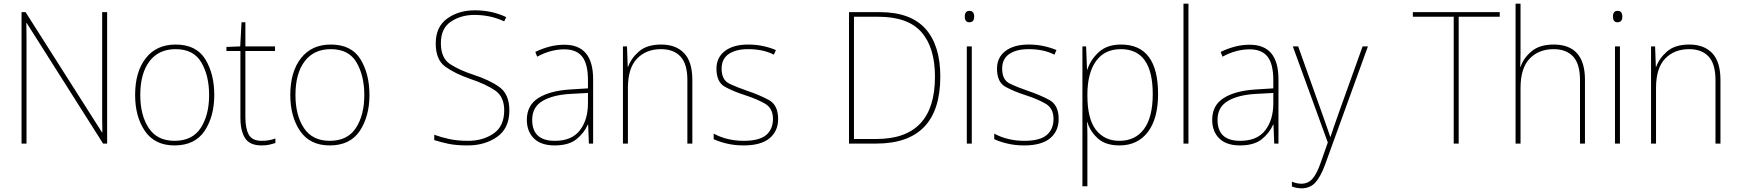

<svg xmlns="http://www.w3.org/2000/svg" viewBox="-20 -780 9445 1043"><path d="M562 0V-714H535V-211Q535 -176 535 -137Q535 -98 536 -61H534L119 -714H97V0H124V-502Q124 -542 124 -577Q124 -612 123 -655H125L540 0Z M1144 -264Q1144 -379 1095 -458.5Q1046 -538 934 -538Q830 -538 772 -464Q714 -390 714 -264Q714 -146 767.5 -68Q821 10 928 10Q1039 10 1091.5 -69Q1144 -148 1144 -264ZM742 -264Q742 -381 792 -447Q842 -513 934 -513Q1032 -513 1074 -440.5Q1116 -368 1116 -264Q1116 -155 1070.5 -85Q1025 -15 928 -15Q834 -15 788 -84.5Q742 -154 742 -264Z M1402 -15Q1350 -15 1331.5 -48.5Q1313 -82 1313 -143V-503H1474V-528H1313V-659H1292L1285 -528L1210 -525V-503H1286V-140Q1286 -70 1311 -30Q1336 10 1401 10Q1426 10 1443 6Q1460 2 1476 -3V-28Q1444 -15 1402 -15Z M1987 -264Q1987 -379 1938 -458.5Q1889 -538 1777 -538Q1673 -538 1615 -464Q1557 -390 1557 -264Q1557 -146 1610.5 -68Q1664 10 1771 10Q1882 10 1934.5 -69Q1987 -148 1987 -264ZM1585 -264Q1585 -381 1635 -447Q1685 -513 1777 -513Q1875 -513 1917 -440.5Q1959 -368 1959 -264Q1959 -155 1913.5 -85Q1868 -15 1771 -15Q1677 -15 1631 -84.5Q1585 -154 1585 -264Z M2747 -180Q2747 -268 2693 -307Q2639 -346 2549 -375Q2476 -399 2425.5 -431.5Q2375 -464 2375 -546Q2375 -626 2429.5 -662.5Q2484 -699 2558 -699Q2595 -699 2635 -691.5Q2675 -684 2719 -664L2730 -687Q2652 -724 2560 -724Q2471 -724 2409 -679Q2347 -634 2347 -544Q2347 -455 2399.5 -417.5Q2452 -380 2533 -352Q2619 -323 2669 -289Q2719 -255 2719 -181Q2719 -94 2661 -54.5Q2603 -15 2523 -15Q2466 -15 2421.5 -24.5Q2377 -34 2339 -48V-19Q2373 -8 2415 1Q2457 10 2521 10Q2614 10 2680.5 -36.5Q2747 -83 2747 -180Z M3174 -275V-220Q3174 -129 3130 -72Q3086 -15 2994 -15Q2871 -15 2871 -129Q2871 -199 2928 -232Q2985 -265 3081 -270ZM3046 -537Q3004 -537 2964.5 -526.5Q2925 -516 2888 -498L2898 -472Q2971 -512 3046 -512Q3111 -512 3142.5 -472.5Q3174 -433 3174 -343V-300L3078 -294Q2967 -287 2904.5 -247.5Q2842 -208 2842 -129Q2842 -66 2880.5 -28Q2919 10 2993 10Q3069 10 3111 -23.5Q3153 -57 3173 -103H3175L3179 0H3202V-350Q3202 -537 3046 -537Z M3572 -538Q3494 -538 3451 -500.5Q3408 -463 3392 -417H3390L3386 -528H3364V0H3391V-302Q3391 -410 3440.5 -461.5Q3490 -513 3571 -513Q3639 -513 3676.5 -473Q3714 -433 3714 -345V0H3741V-346Q3741 -444 3696.5 -491Q3652 -538 3572 -538Z M4207 -134Q4207 -210 4155.5 -237.5Q4104 -265 4041 -286Q3983 -306 3941.5 -326Q3900 -346 3900 -407Q3900 -460 3938.5 -486.5Q3977 -513 4044 -513Q4126 -513 4184 -483L4195 -508Q4165 -521 4126.5 -529.5Q4088 -538 4044 -538Q3964 -538 3918 -503Q3872 -468 3872 -407Q3872 -334 3918 -308.5Q3964 -283 4030 -262Q4092 -242 4135.5 -217Q4179 -192 4179 -134Q4179 -78 4142 -46.5Q4105 -15 4020 -15Q3930 -15 3857 -54V-24Q3884 -11 3926.5 -0.5Q3969 10 4020 10Q4113 10 4160 -28.5Q4207 -67 4207 -134Z M5088 -364Q5088 -534 5007 -624Q4926 -714 4760 -714H4592V0H4739Q5088 0 5088 -364ZM5059 -363Q5059 -25 4741 -25H4619V-689H4751Q4912 -689 4985.5 -605.5Q5059 -522 5059 -363Z M5246 -721Q5221 -721 5221 -690Q5221 -659 5246 -659Q5272 -659 5272 -690Q5272 -721 5246 -721ZM5259 -528H5232V0H5259Z M5731 -134Q5731 -210 5679.5 -237.5Q5628 -265 5565 -286Q5507 -306 5465.5 -326Q5424 -346 5424 -407Q5424 -460 5462.5 -486.5Q5501 -513 5568 -513Q5650 -513 5708 -483L5719 -508Q5689 -521 5650.5 -529.5Q5612 -538 5568 -538Q5488 -538 5442 -503Q5396 -468 5396 -407Q5396 -334 5442 -308.5Q5488 -283 5554 -262Q5616 -242 5659.5 -217Q5703 -192 5703 -134Q5703 -78 5666 -46.5Q5629 -15 5544 -15Q5454 -15 5381 -54V-24Q5408 -11 5450.5 -0.5Q5493 10 5544 10Q5637 10 5684 -28.5Q5731 -67 5731 -134Z M6069 -513Q6242 -513 6242 -269Q6242 -143 6194.5 -79Q6147 -15 6061 -15Q5980 -15 5933.5 -74.5Q5887 -134 5887 -262V-265Q5887 -382 5933.5 -447.5Q5980 -513 6069 -513ZM6070 -538Q5993 -538 5948 -496Q5903 -454 5887 -402H5885L5880 -528H5860V232H5887V15Q5887 -16 5887 -49Q5887 -82 5885 -116H5887Q5903 -64 5945 -27Q5987 10 6061 10Q6160 10 6215.5 -63Q6271 -136 6271 -269Q6271 -538 6070 -538Z M6436 0H6409V-760H6436Z M6897 -275V-220Q6897 -129 6853 -72Q6809 -15 6717 -15Q6594 -15 6594 -129Q6594 -199 6651 -232Q6708 -265 6804 -270ZM6769 -537Q6727 -537 6687.5 -526.5Q6648 -516 6611 -498L6621 -472Q6694 -512 6769 -512Q6834 -512 6865.5 -472.5Q6897 -433 6897 -343V-300L6801 -294Q6690 -287 6627.5 -247.5Q6565 -208 6565 -129Q6565 -66 6603.5 -28Q6642 10 6716 10Q6792 10 6834 -23.5Q6876 -57 6896 -103H6898L6902 0H6925V-350Q6925 -537 6769 -537Z M7003 -528 7193 -6 7155 102Q7133 166 7109 192Q7085 218 7049 218Q7026 218 6998 207V233Q7024 243 7050 243Q7097 243 7125.5 211.5Q7154 180 7178 115L7411 -528H7382L7253 -168Q7237 -123 7226 -91Q7215 -59 7208 -37H7206Q7193 -77 7159 -172L7032 -528Z M7904 0H7877V-689H7655V-714H8127V-689H7904Z M8240 -760H8213V0H8240V-302Q8240 -410 8289.5 -461.5Q8339 -513 8420 -513Q8488 -513 8525.5 -473Q8563 -433 8563 -345V0H8590V-346Q8590 -538 8420 -538Q8343 -538 8299.5 -501Q8256 -464 8240 -417H8238Q8239 -439 8239.5 -456.5Q8240 -474 8240 -496Z M8767 -721Q8742 -721 8742 -690Q8742 -659 8767 -659Q8793 -659 8793 -690Q8793 -721 8767 -721ZM8780 -528H8753V0H8780Z M9157 -538Q9079 -538 9036 -500.5Q8993 -463 8977 -417H8975L8971 -528H8949V0H8976V-302Q8976 -410 9025.5 -461.5Q9075 -513 9156 -513Q9224 -513 9261.5 -473Q9299 -433 9299 -345V0H9326V-346Q9326 -444 9281.5 -491Q9237 -538 9157 -538Z"/></svg>

Font: Noto Sans Display Thin
Style: Regular
Weight: 250
Designer: Monotype Design Team
Foundry: Monotype Imaging Inc.
Version: Version 1.900